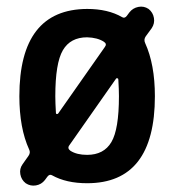

<svg xmlns="http://www.w3.org/2000/svg" viewBox="-20 -558 540 595"><path d="M151.4 -259.8Q151.4 -240.2 153.3 -208Q153.3 -205.1 155.8 -204.6Q158.2 -204.1 160.2 -206.1L304.7 -412.1Q312.5 -421.9 301.8 -428.7Q282.2 -441.4 250 -442.4Q198.2 -442.4 174.8 -402.3Q151.4 -362.3 151.4 -259.8ZM348.6 -259.8Q348.6 -279.3 346.7 -311.5Q346.7 -314.5 344.2 -315.4Q341.8 -316.4 339.8 -314.5L195.3 -108.4Q187.5 -98.6 198.2 -90.8Q217.8 -78.1 250 -78.1Q301.8 -78.1 325.2 -117.7Q348.6 -157.2 348.6 -259.8ZM49.8 -48.8 68.4 -75.2Q75.2 -85 70.3 -94.7Q40 -161.1 40 -259.8Q40 -529.3 250 -530.3Q314.5 -530.3 358.4 -504.9Q366.2 -500 373 -508.8L380.9 -519.5Q391.6 -533.2 408.7 -536.6Q425.8 -540 440.4 -530.3Q454.1 -519.5 457 -502.4Q460 -485.4 450.2 -470.7L431.6 -445.3Q424.8 -435.5 429.7 -424.8Q460 -358.4 460 -259.8Q460 9.8 250 9.8Q185.5 9.8 141.6 -14.6Q133.8 -19.5 127 -10.7L119.1 0Q108.4 13.7 91.3 16.6Q74.2 19.5 59.6 9.8Q45.9 -1 43 -18.1Q40 -35.2 49.8 -48.8Z"/></svg>

Font: Rounded-X Mgen+ 2m medium
Style: Regular
Weight: 500
Designer: [Source Han Sans]
Ryoko NISHIZUKA  (kana & ideographs); Paul D. Hunt (Latin, Greek & Cyrillic); Wenlong ZHANG  (bopomofo
Version: Version 1.059.20150602